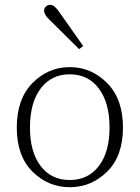

<svg xmlns="http://www.w3.org/2000/svg" viewBox="-20 -766 582 801"><path d="M105 -234Q105 -132 149.5 -73.5Q194 -15 271 -15Q348 -15 392.5 -73.5Q437 -132 437 -234Q437 -337 392.5 -396.5Q348 -456 271 -456Q194 -456 149.5 -396.5Q105 -337 105 -234ZM115.5 -419.5Q181 -486 271 -486Q361 -486 427 -419.5Q493 -353 493 -234Q493 -115 427 -50Q361 15 271 15Q181 15 115.5 -50Q50 -115 50 -234Q50 -353 115.5 -419.5ZM327 -574 310 -561 186 -684Q164 -705 164 -721Q164 -732 171.5 -739Q179 -746 189 -746Q206 -746 225 -719Z"/></svg>

Font: TypoPRO Source Serif Pro
Style: Regular
Weight: 300
Designer: Frank Grießhammer
Foundry: Adobe Systems Incorporated
Version: Version 1.017;PS (version unavailable);hotconv 1.0.79;makeot